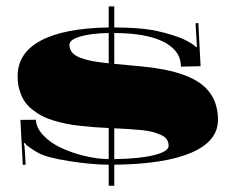

<svg xmlns="http://www.w3.org/2000/svg" viewBox="-20 -527 726 599"><path d="M605.8 -320.4 544.6 -319.1 543.7 -328.7Q539.8 -372.4 487.3 -397.9Q434.9 -423.5 336.5 -424V-327.8Q439.7 -318.6 464.2 -314.7Q583.9 -297.2 628.5 -245.6Q660 -208.9 660 -153Q660 -86.5 577.1 -50.7Q494.3 -14.9 336.5 -13.1V52.4H319.1V-13.1Q264 -13.5 195.1 -24.5Q126.3 -35.4 99.7 -49.8Q90.5 -54.6 75 -65.3Q59.4 -76 57.7 -81.3L54.2 -79.5Q56.8 -72.1 57.7 -55.1L59.9 -13.1L51.1 -12.7L43.7 -153L91.8 -153.4Q93.5 -127.2 116 -103.8Q138.5 -80.4 172.4 -64.9Q206.3 -49.4 245 -40.2Q283.7 -31 319.1 -30.6V-127.6Q292.8 -128.9 274.3 -130.2Q255.7 -131.6 230.3 -134.4Q205 -137.2 186.6 -141Q168.3 -144.7 146.6 -151.2Q125 -157.8 109.9 -165.9Q94.8 -174 79.8 -186Q64.7 -198 55.5 -212.6Q46.3 -227.3 40.6 -246.7Q35 -266.2 35 -289.3Q35 -361.9 107.7 -400.6Q180.5 -439.2 319.1 -441.4V-507H336.5V-441.4Q407.3 -441 450 -434Q492.6 -427 538.9 -410.4Q551.1 -406 564 -399Q576.9 -392 584.1 -386.6Q591.3 -381.1 591.8 -379.8L594.4 -380.7Q594 -384.2 592.7 -410L590 -454.5L598.8 -455ZM319.1 -329.5V-424Q263.5 -423.1 230.1 -413Q196.7 -403 196.7 -387.7Q196.7 -373.3 205.4 -363Q214.2 -352.7 232.1 -346.2Q250 -339.6 269.9 -336.1Q289.8 -332.6 319.1 -329.5ZM336.5 -126.7V-30.6Q413 -31.5 459.6 -42.8Q506.1 -54.2 506.1 -72.1Q506.1 -83.5 500.4 -92Q494.8 -100.5 482.3 -106Q469.8 -111.5 456.7 -115.2Q443.6 -118.9 421.8 -121.1Q399.9 -123.3 382.4 -124.3Q364.9 -125.4 337.4 -126.7Q337 -126.7 336.5 -126.7Z"/></svg>

Font: FoglihtenBlackPcs
Style: BlackPcs
Weight: 900
Version: Version 0.75